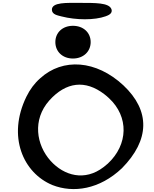

<svg xmlns="http://www.w3.org/2000/svg" viewBox="-20 -1291 1070 1332"><path d="M344 -7C489 50 671 23 826 -124C1019 -320 1024 -522 836 -699C648 -874 416 -891 259 -748C220 -714 188 -671 163 -620C29 -345 140 -91 344 -7ZM703 -638C714 -630 725 -620 736 -610C875 -481 870 -288 728 -156C719 -148 709 -140 699 -132C568 -31 424 -72 331 -175C232 -285 203 -460 322 -594C439 -724 572 -738 703 -638ZM486 -885C558 -885 609 -933 609 -999C609 -1065 558 -1112 486 -1112C414 -1112 364 -1065 364 -999C364 -933 414 -885 486 -885ZM713 -1178C726 -1183 767 -1196 752 -1230C733 -1272 642 -1271 534 -1271C445 -1271 339 -1277 340 -1223C341 -1189 382 -1184 407 -1177C508 -1151 636 -1150 713 -1178Z"/></svg>

Font: Venom Sans
Style: Bd
Weight: 700
Version: Version 1.001